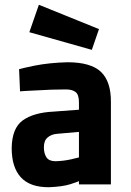

<svg xmlns="http://www.w3.org/2000/svg" viewBox="-20 -773 551 805"><path d="M143 -753 103 -638 365 -564 395 -651ZM445 -344Q446 -431 403 -472Q360 -512 263 -512Q187 -510 126 -498Q64 -485 60 -483L64 -390Q70 -391 133 -394Q197 -398 252 -398Q282 -399 297 -387Q311 -376 311 -344V-313L204 -305Q121 -301 75 -268Q30 -235 29 -152Q29 -72 67 -30Q105 12 184 12Q241 10 276 -1Q310 -12 311 -14Q311 -12 311 -7Q311 -1 311 0H445ZM311 -220V-113Q309 -112 278 -105Q247 -98 213 -97Q186 -97 175 -113Q164 -129 164 -156Q164 -183 179 -196Q194 -210 220 -212Z"/></svg>

Font: RazerF5
Style: Bold
Weight: 700
Foundry: Razer Inc.
Version: Version 1.000;PS 001.001;hotconv 1.0.56